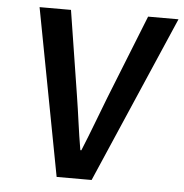

<svg xmlns="http://www.w3.org/2000/svg" viewBox="-49 -701 718 749"><g transform="rotate(5 310.0 -327.0)"><path d="M200 0H337L620 -654H501L370 -325C341 -251 318 -187 287 -112H283C270 -187 263 -251 251 -325L199 -654H76Z"/></g></svg>

Font: Falling Sky
Style: Obl
Weight: 400
Designer: Paul D. Hunt
Foundry: Adobe Systems Incorporated
Version: Version 1.02